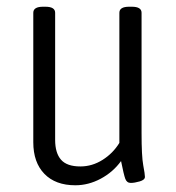

<svg xmlns="http://www.w3.org/2000/svg" viewBox="-20 -544 523 571"><path d="M204 7Q145 7 112 -27Q79 -61 79 -121V-506Q79 -524 108 -524H115Q144 -524 144 -506V-128Q144 -89 161.5 -69Q179 -49 219 -49Q254 -49 285 -68.5Q316 -88 335 -119V-506Q335 -524 364 -524H372Q401 -524 401 -506V-149Q401 -79 406 -52.5Q411 -26 411 -18Q411 -9 395.5 -4.5Q380 0 369 0Q357 0 352.5 -12.5Q348 -25 340 -65Q316 -32 279.5 -12.5Q243 7 204 7Z"/></svg>

Font: Asap Condensed Light
Style: Regular
Weight: 300
Width: 3
Designer: Pablo Cosgaya
Foundry: Omnibus-Type
Version: Version 3.001; ttfautohint (v1.8.4.7-5d5b)